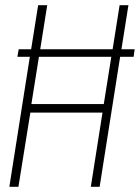

<svg xmlns="http://www.w3.org/2000/svg" viewBox="-20 -720 539 740"><path d="M16 0 95 -501H47L52 -530H100L127 -700H162L135 -530H414L441 -700H475L448 -530H499L495 -501H443L364 0H330L375 -286H97L51 0ZM101 -319H380L409 -501H130Z"/></svg>

Font: Georama SemiCondensed ExtraLight
Style: Italic
Weight: 200
Width: 4
Italic angle: -9°
Designer: Jean-Baptiste Levee
Foundry: Production Type
Version: Version 1.000